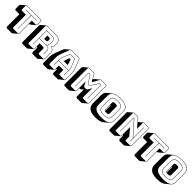

<svg xmlns="http://www.w3.org/2000/svg" viewBox="636 -2998 5385 5385"><g transform="rotate(45 3328.0 -305.5)"><path d="M395 119H233Q209 119 198 108Q187 97 187 73V-408H50Q26 -408 15 -419Q4 -430 4 -454V-575Q4 -588 7.5 -597Q11 -606 18 -612L147 -721Q152 -725 160.5 -727.5Q169 -730 179 -730H707Q731 -730 742 -719Q753 -708 753 -684V-563Q753 -550 749.5 -541Q746 -532 739 -526L609 -418Q605 -414 596.5 -411Q588 -408 578 -408H570V-36Q570 -23 566.5 -14Q563 -5 556 1L426 109Q422 113 413.5 116Q405 119 395 119ZM524 0Q543 0 551.5 -8.5Q560 -17 560 -36V-527H707Q726 -527 734.5 -535.5Q743 -544 743 -563V-684Q743 -703 734.5 -711.5Q726 -720 707 -720H179Q160 -720 151.5 -711.5Q143 -703 143 -684V-563Q143 -544 151.5 -535.5Q160 -527 179 -527H326V-36Q326 -17 334.5 -8.5Q343 0 362 0ZM438 -90V-620H233V-630H653V-620H448V-90Z M1276 -620H1058V-331H1276Q1338 -331 1359 -361Q1380 -391 1380 -446V-516Q1380 -562 1354.5 -591Q1329 -620 1276 -620ZM1166 -540H1241Q1267 -540 1276 -526.5Q1285 -513 1285 -493V-459Q1285 -439 1276 -425.5Q1267 -412 1241 -412H1166ZM1058 -90H1048V-630H1276Q1334 -630 1362 -597.5Q1390 -565 1390 -516V-447Q1390 -401 1378 -371.5Q1366 -342 1330 -331H1341Q1402 -331 1432 -303.5Q1462 -276 1462 -224V-90H1452V-224Q1452 -273 1425 -297.5Q1398 -322 1341 -322H1058ZM1130 0Q1149 0 1157.5 -8.5Q1166 -17 1166 -36V-232H1306Q1327 -232 1335.5 -221.5Q1344 -211 1344 -189V-36Q1344 -17 1352.5 -8.5Q1361 0 1380 0H1535Q1554 0 1562.5 -8.5Q1571 -17 1571 -36V-248Q1571 -311 1537.5 -349Q1504 -387 1450 -393Q1481 -406 1493.5 -435.5Q1506 -465 1506 -507V-553Q1506 -627 1463.5 -673.5Q1421 -720 1309 -720H976Q957 -720 948.5 -711.5Q940 -703 940 -684V-36Q940 -17 948.5 -8.5Q957 0 976 0ZM1162 1 1032 109Q1028 113 1019.5 116Q1011 119 1001 119H847Q823 119 812 108Q801 97 801 73V-575Q801 -588 804.5 -597Q808 -606 815 -612L944 -721Q949 -725 957.5 -727.5Q966 -730 976 -730H1309Q1428 -730 1472 -680.5Q1516 -631 1516 -553V-507Q1516 -470 1507 -442.5Q1498 -415 1478 -398H1477Q1524 -385 1552.5 -346Q1581 -307 1581 -248V-36Q1581 -23 1577.5 -14Q1574 -5 1567 1L1437 109Q1433 113 1424.5 116Q1416 119 1406 119H1251Q1227 119 1216 108Q1205 97 1205 73V-80Q1205 -96 1199 -104.5Q1193 -113 1177 -113H1176V-36Q1176 -23 1172.5 -14Q1169 -5 1162 1Z M1884 -303V-272H2274V-303Q2274 -330 2269.5 -353Q2265 -376 2258 -396L2189 -559Q2178 -585 2166 -602.5Q2154 -620 2126 -620H2028Q1998 -620 1986 -602.5Q1974 -585 1964 -560L1900 -396Q1893 -376 1888.5 -353Q1884 -330 1884 -303ZM2044 -510Q2048 -519 2052.5 -523Q2057 -527 2063 -527H2088Q2094 -527 2098.5 -523Q2103 -519 2107 -510L2154 -358H1997ZM2274 -90V-262H1884V-90H1874V-303Q1874 -331 1878.5 -354.5Q1883 -378 1891 -400L1955 -564Q1966 -592 1980 -611Q1994 -630 2028 -630H2126Q2159 -630 2172.5 -611Q2186 -592 2198 -563L2267 -400Q2275 -378 2279.5 -354.5Q2284 -331 2284 -303V-90ZM1987 -36V-176H2164V-36Q2164 -17 2173.5 -8.5Q2183 0 2203 0H2354Q2373 0 2381.5 -8.5Q2390 -17 2390 -36V-300Q2390 -330 2380.5 -369Q2371 -408 2351 -460L2264 -687Q2258 -704 2245.5 -712Q2233 -720 2214 -720H1945Q1925 -720 1912.5 -712Q1900 -704 1894 -687L1807 -460Q1787 -408 1777.5 -369Q1768 -330 1768 -300V-36Q1768 -17 1776.5 -8.5Q1785 0 1804 0H1951Q1970 0 1978.5 -8.5Q1987 -17 1987 -36ZM1853 109Q1849 113 1840.5 116Q1832 119 1822 119H1675Q1651 119 1640 108Q1629 97 1629 73V-191Q1629 -222 1638.5 -261.5Q1648 -301 1669 -355L1755 -581Q1758 -590 1762.5 -596.5Q1767 -603 1772 -608L1773 -609L1901 -716Q1909 -723 1920 -726.5Q1931 -730 1945 -730H2214Q2237 -730 2251.5 -720.5Q2266 -711 2273 -691L2360 -464Q2381 -410 2390.5 -370.5Q2400 -331 2400 -300V-36Q2400 -23 2396.5 -14Q2393 -5 2386 1L2256 109Q2252 113 2243.5 116Q2235 119 2225 119H2074Q2049 119 2037 107.5Q2025 96 2025 73V-57H1997V-36Q1997 -23 1993.5 -14Q1990 -5 1983 1Z M2965 -385Q2983 -385 2991 -393Q2999 -401 3016 -427L3138 -613Q3144 -623 3151.5 -626.5Q3159 -630 3167 -630H3184Q3198 -630 3204.5 -622.5Q3211 -615 3211 -599V-90H3201V-599Q3201 -607 3197.5 -613.5Q3194 -620 3184 -620H3169Q3162 -620 3157 -618Q3152 -616 3146 -606L3024 -422Q3006 -395 2996.5 -385Q2987 -375 2965 -375Q2943 -375 2933.5 -385Q2924 -395 2906 -422L2784 -606Q2778 -616 2772.5 -618Q2767 -620 2760 -620H2745Q2735 -620 2732 -613.5Q2729 -607 2729 -599V-90H2719V-599Q2719 -615 2725.5 -622.5Q2732 -630 2745 -630H2762Q2770 -630 2778 -626.5Q2786 -623 2792 -613L2914 -427Q2931 -401 2939 -393Q2947 -385 2965 -385ZM2798 0Q2817 0 2825.5 -8.5Q2834 -17 2834 -36V-388L2893 -279Q2902 -262 2914.5 -254.5Q2927 -247 2946 -247H2986Q3005 -247 3017.5 -254.5Q3030 -262 3039 -279L3098 -388V-36Q3098 -17 3106.5 -8.5Q3115 0 3134 0H3288Q3307 0 3315.5 -8.5Q3324 -17 3324 -36V-684Q3324 -703 3315.5 -711.5Q3307 -720 3288 -720H3126Q3110 -720 3099.5 -713Q3089 -706 3080 -690L2991 -527Q2986 -518 2982.5 -514Q2979 -510 2973 -510H2964Q2958 -510 2954.5 -514Q2951 -518 2946 -527L2856 -690Q2847 -706 2836.5 -713Q2826 -720 2810 -720H2649Q2630 -720 2621.5 -711.5Q2613 -703 2613 -684V-36Q2613 -17 2621.5 -8.5Q2630 0 2649 0ZM2830 1 2700 109Q2696 113 2687.5 116Q2679 119 2669 119H2520Q2496 119 2485 108Q2474 97 2474 73V-575Q2474 -588 2477.5 -597Q2481 -606 2488 -612L2617 -721Q2622 -725 2630.5 -727.5Q2639 -730 2649 -730H2810Q2829 -730 2841.5 -722Q2854 -714 2865 -695L2933 -570L2942 -586Q2946 -593 2950.5 -599.5Q2955 -606 2960 -610L3089 -718Q3097 -724 3105.5 -727Q3114 -730 3126 -730H3288Q3312 -730 3323 -719Q3334 -708 3334 -684V-36Q3334 -23 3330.5 -14Q3327 -5 3320 1L3190 109Q3186 113 3177.5 116Q3169 119 3159 119H3005Q2980 119 2969.5 108Q2959 97 2959 73V-191L2900 -142Q2892 -135 2881.5 -131.5Q2871 -128 2857 -128H2844V-36Q2844 -23 2840.5 -14Q2837 -5 2830 1Z M3993 71Q3958 101 3895 117.5Q3832 134 3733 134Q3635 134 3572.5 113.5Q3510 93 3474.5 59Q3439 25 3425.5 -19Q3412 -63 3412 -110V-421Q3412 -467 3425 -506.5Q3438 -546 3472 -574L3602 -682Q3637 -712 3699.5 -728.5Q3762 -745 3862 -745Q3960 -745 4022.5 -729Q4085 -713 4120.5 -684.5Q4156 -656 4169 -616.5Q4182 -577 4182 -530V-189Q4182 -143 4169 -104Q4156 -65 4122 -37ZM4172 -189V-530Q4172 -576 4158.5 -613.5Q4145 -651 4110.5 -678Q4076 -705 4015.5 -720Q3955 -735 3862 -735Q3769 -735 3708 -720Q3647 -705 3612.5 -678Q3578 -651 3564.5 -613.5Q3551 -576 3551 -530V-189Q3551 -143 3564.5 -105.5Q3578 -68 3612.5 -41.5Q3647 -15 3708 0Q3769 15 3862 15Q3955 15 4015.5 0Q4076 -15 4110.5 -41.5Q4145 -68 4158.5 -105.5Q4172 -143 4172 -189ZM4063 -212Q4063 -152 4020 -114.5Q3977 -77 3860 -77Q3743 -77 3701 -114.5Q3659 -152 3659 -212V-507Q3659 -567 3701 -604.5Q3743 -642 3860 -642Q3977 -642 4020 -604.5Q4063 -567 4063 -507ZM3669 -212Q3669 -156 3709 -121.5Q3749 -87 3860 -87Q3971 -87 4012 -121.5Q4053 -156 4053 -212V-507Q4053 -563 4012 -597.5Q3971 -632 3860 -632Q3749 -632 3709 -597.5Q3669 -563 3669 -507ZM3778 -225V-494Q3778 -513 3793 -526.5Q3808 -540 3862 -540Q3916 -540 3931 -526.5Q3946 -513 3946 -494V-225Q3946 -205 3931 -191.5Q3916 -178 3862 -178Q3808 -178 3793 -191.5Q3778 -205 3778 -225ZM3788 -225Q3788 -215 3792 -207.5Q3796 -200 3807 -195V-385Q3807 -395 3803 -402.5Q3799 -410 3788 -414Z M4531 -622 4899 -208V-630H4909V-90H4899V-193L4521 -617Q4520 -618 4518.5 -619Q4517 -620 4516 -620Q4515 -620 4514.5 -619Q4514 -618 4514 -617V-90H4504V-619Q4504 -625 4508 -628Q4512 -631 4516 -631Q4520 -631 4523 -629Q4526 -627 4531 -622ZM4585 0Q4604 0 4612.5 -8.5Q4621 -17 4621 -36V-366L4792 -159V-36Q4792 -17 4800.5 -8.5Q4809 0 4828 0H4978Q4997 0 5005.5 -8.5Q5014 -17 5014 -36V-684Q5014 -703 5005.5 -711.5Q4997 -720 4978 -720H4828Q4809 -720 4800.5 -711.5Q4792 -703 4792 -684V-471L4598 -693Q4585 -708 4571.5 -714Q4558 -720 4539 -720H4435Q4416 -720 4407.5 -711.5Q4399 -703 4399 -684V-36Q4399 -17 4407.5 -8.5Q4416 0 4435 0ZM4617 1 4487 109Q4483 113 4474.5 116Q4466 119 4456 119H4306Q4282 119 4271 108Q4260 97 4260 73V-575Q4260 -588 4263.5 -597Q4267 -606 4274 -612L4403 -721Q4408 -725 4416.5 -727.5Q4425 -730 4435 -730H4539Q4561 -730 4576 -723Q4591 -716 4606 -700L4675 -620L4796 -721Q4801 -725 4809.5 -727.5Q4818 -730 4828 -730H4978Q5002 -730 5013 -719Q5024 -708 5024 -684V-36Q5024 -23 5020.5 -14Q5017 -5 5010 1L4880 109Q4876 113 4867.5 116Q4859 119 4849 119H4699Q4675 119 4664 108Q4653 97 4653 73V-46L4631 -73V-36Q4631 -23 4627.5 -14Q4624 -5 4617 1Z M5463 119H5301Q5277 119 5266 108Q5255 97 5255 73V-408H5118Q5094 -408 5083 -419Q5072 -430 5072 -454V-575Q5072 -588 5075.5 -597Q5079 -606 5086 -612L5215 -721Q5220 -725 5228.5 -727.5Q5237 -730 5247 -730H5775Q5799 -730 5810 -719Q5821 -708 5821 -684V-563Q5821 -550 5817.5 -541Q5814 -532 5807 -526L5677 -418Q5673 -414 5664.5 -411Q5656 -408 5646 -408H5638V-36Q5638 -23 5634.5 -14Q5631 -5 5624 1L5494 109Q5490 113 5481.5 116Q5473 119 5463 119ZM5592 0Q5611 0 5619.5 -8.5Q5628 -17 5628 -36V-527H5775Q5794 -527 5802.5 -535.5Q5811 -544 5811 -563V-684Q5811 -703 5802.5 -711.5Q5794 -720 5775 -720H5247Q5228 -720 5219.5 -711.5Q5211 -703 5211 -684V-563Q5211 -544 5219.5 -535.5Q5228 -527 5247 -527H5394V-36Q5394 -17 5402.5 -8.5Q5411 0 5430 0ZM5506 -90V-620H5301V-630H5721V-620H5516V-90Z M6434 71Q6399 101 6336 117.5Q6273 134 6174 134Q6076 134 6013.5 113.5Q5951 93 5915.5 59Q5880 25 5866.5 -19Q5853 -63 5853 -110V-421Q5853 -467 5866 -506.5Q5879 -546 5913 -574L6043 -682Q6078 -712 6140.5 -728.5Q6203 -745 6303 -745Q6401 -745 6463.5 -729Q6526 -713 6561.5 -684.5Q6597 -656 6610 -616.5Q6623 -577 6623 -530V-189Q6623 -143 6610 -104Q6597 -65 6563 -37ZM6613 -189V-530Q6613 -576 6599.5 -613.5Q6586 -651 6551.5 -678Q6517 -705 6456.5 -720Q6396 -735 6303 -735Q6210 -735 6149 -720Q6088 -705 6053.5 -678Q6019 -651 6005.5 -613.5Q5992 -576 5992 -530V-189Q5992 -143 6005.5 -105.5Q6019 -68 6053.5 -41.5Q6088 -15 6149 0Q6210 15 6303 15Q6396 15 6456.5 0Q6517 -15 6551.5 -41.5Q6586 -68 6599.5 -105.5Q6613 -143 6613 -189ZM6504 -212Q6504 -152 6461 -114.5Q6418 -77 6301 -77Q6184 -77 6142 -114.5Q6100 -152 6100 -212V-507Q6100 -567 6142 -604.5Q6184 -642 6301 -642Q6418 -642 6461 -604.5Q6504 -567 6504 -507ZM6110 -212Q6110 -156 6150 -121.5Q6190 -87 6301 -87Q6412 -87 6453 -121.5Q6494 -156 6494 -212V-507Q6494 -563 6453 -597.5Q6412 -632 6301 -632Q6190 -632 6150 -597.5Q6110 -563 6110 -507ZM6219 -225V-494Q6219 -513 6234 -526.5Q6249 -540 6303 -540Q6357 -540 6372 -526.5Q6387 -513 6387 -494V-225Q6387 -205 6372 -191.5Q6357 -178 6303 -178Q6249 -178 6234 -191.5Q6219 -205 6219 -225ZM6229 -225Q6229 -215 6233 -207.5Q6237 -200 6248 -195V-385Q6248 -395 6244 -402.5Q6240 -410 6229 -414Z"/></g></svg>

Font: Bungee Shade
Style: Regular
Weight: 400
Designer: David Jonathan Ross
Foundry: David Jonathan Ross
Version: Version 1.001;PS 1.0;hotconv 1.0.72;makeotf.lib2.5.5900